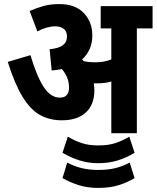

<svg xmlns="http://www.w3.org/2000/svg" viewBox="-20 -652 767 940"><path d="M442 -210Q442 -140 400.5 -101.5Q359 -63 282 -63Q223 -63 176 -89Q129 -115 90.5 -178Q52 -241 18 -349L129 -382Q160 -278 194 -226Q228 -174 273 -174Q296 -174 307 -187Q318 -200 318 -222Q318 -250 308.5 -272.5Q299 -295 283 -314Q259 -309 233 -307L223 -411Q267 -415 287.5 -430.5Q308 -446 308 -473Q308 -498 292.5 -510.5Q277 -523 250 -523Q209 -523 163 -498L125 -598Q156 -612 191 -622Q226 -632 271 -632Q348 -632 390 -588.5Q432 -545 432 -478Q432 -441 419 -412Q406 -383 382 -361Q387 -357 391 -352Q415 -347 443 -347Q466 -347 485.5 -350Q505 -353 525 -361V-513H473V-622H727V-513H650V0H525V-253Q509 -248 491.5 -246Q474 -244 456 -244Q448 -244 439 -244Q442 -227 442 -210ZM461 147Q413 147 370 133.5Q327 120 286 96L312 17Q345 37 380 48.5Q415 60 461 60Q509 60 543.5 49Q578 38 613 17L639 96Q598 121 554.5 134Q511 147 461 147ZM461 268Q407 268 364 254Q321 240 286 220L309 144Q345 163 381.5 171.5Q418 180 461 180Q505 180 541 172Q577 164 615 144L639 220Q602 242 559.5 255Q517 268 461 268Z"/></svg>

Font: Noto Sans Condensed
Style: Bold
Weight: 700
Width: 3
Designer: Monotype Design Team
Foundry: Monotype Imaging Inc.
Version: Version 2.013; ttfautohint (v1.8.4.7-5d5b)